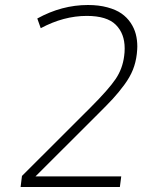

<svg xmlns="http://www.w3.org/2000/svg" viewBox="-20 -744 632 764"><path d="M62 0 67.4 -43.9 340.8 -316.9Q411.6 -387.7 439.7 -429Q467.8 -470.2 474.1 -521.5Q476.1 -535.2 476.1 -551.3Q476.1 -610.4 440.7 -645.5Q405.3 -680.7 325.2 -680.7Q233.4 -680.7 142.1 -631.8L128.4 -670.4Q225.6 -724.1 330.1 -724.1Q373 -724.1 407.2 -714.8Q441.4 -705.6 463.4 -690.2Q485.4 -674.8 499.8 -653.3Q514.2 -631.8 520.3 -608.4Q526.4 -585 526.4 -558.6Q526.4 -548.8 524.4 -529.3Q520.5 -495.6 508.8 -466.3Q497.1 -437 474.4 -406.2Q451.7 -375.5 429.2 -351.1Q406.7 -326.7 367.7 -288.1L121.1 -42H462.4L457 0Z"/></svg>

Font: Muli
Style: ExtraLightItalic
Weight: 200
Italic angle: -7°
Designer: Vernon Adams
Foundry: newtypography
Version: Version 2.0; ttfautohint (v1.00rc1.2-2d82) -l 8 -r 50 -G 200